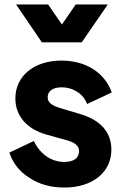

<svg xmlns="http://www.w3.org/2000/svg" viewBox="-20 -830 555 862"><path d="M347 -640 464 -810H320L258 -720L196 -810H52L168 -640ZM269 12C396 12 480 -57 480 -158C480 -237 431 -291 340 -318L253 -344C212 -356 194 -370 194 -393C194 -421 217 -438 256 -438C309 -438 355 -408 371 -363L482 -415C449 -506 363 -558 256 -558C133 -558 49 -489 49 -388C49 -311 99 -251 188 -226L281 -200C317 -190 335 -175 335 -152C335 -121 312 -103 269 -103C210 -103 160 -138 132 -197L22 -145C38 -97 68 -59 113 -31C157 -2 209 12 269 12Z"/></svg>

Font: Plus Jakarta Sans ExtraBold
Style: Regular
Weight: 800
Designer: Gumpita Rahayu
Foundry: Tokotype
Version: Version 2.071;gftools[0.9.30]